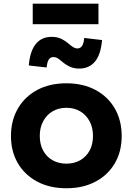

<svg xmlns="http://www.w3.org/2000/svg" viewBox="-20 -1018 726 1050"><path d="M343 11.5Q251.5 11.5 183.5 -24.8Q115.5 -61 77.8 -125.2Q40 -189.5 40 -274Q40 -359.5 77.8 -424.5Q115.5 -489.5 183.5 -526Q251.5 -562.5 343 -562.5Q434 -562.5 502.2 -526Q570.5 -489.5 608 -424.5Q645.5 -359.5 645.5 -274Q645.5 -189.5 608 -125.2Q570.5 -61 502.5 -24.8Q434.5 11.5 343 11.5ZM343 -123Q386 -123 418.8 -141.8Q451.5 -160.5 470 -194.5Q488.5 -228.5 488.5 -274.5Q488.5 -320 470 -354.8Q451.5 -389.5 418.8 -409Q386 -428.5 343 -428.5Q300 -428.5 267.2 -409Q234.5 -389.5 216 -354.8Q197.5 -320 197.5 -274.5Q197.5 -228.5 216 -194.5Q234.5 -160.5 267.2 -141.8Q300 -123 343 -123ZM440.5 -810.5 538 -799Q531.5 -720.5 499.8 -681.8Q468 -643 413.5 -643Q383.5 -643 361 -653.8Q338.5 -664.5 317.5 -682.5Q302.5 -695.5 292.8 -700.8Q283 -706 272.5 -706Q255.5 -706 246.5 -691.8Q237.5 -677.5 235 -649L137.5 -660Q144 -738.5 175.8 -777.5Q207.5 -816.5 262.5 -816.5Q292.5 -816.5 315.2 -805.5Q338 -794.5 359.5 -775.5Q375 -762.5 384.5 -757.8Q394 -753 403 -753Q420 -753 429.2 -767.5Q438.5 -782 440.5 -810.5ZM518.5 -998V-885.5H159V-998Z"/></svg>

Font: Hepta Slab ExtraLight
Style: Bold
Weight: 700
Version: Version 1.102